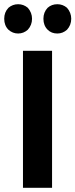

<svg xmlns="http://www.w3.org/2000/svg" viewBox="-32 -891 358 911"><path d="M8 -750Q-12 -770 -12 -802Q-12 -833 8 -854Q28 -871 54 -871Q80 -871 100 -854Q120 -831 120 -802Q120 -772 100 -750Q80 -732 54 -732Q28 -732 8 -750ZM240 -732Q212 -732 194 -750Q174 -770 174 -802Q174 -833 194 -854Q213 -871 240 -871Q266 -871 286 -854Q306 -831 306 -802Q306 -772 286 -750Q266 -732 240 -732ZM77 0V-650H215V0Z"/></svg>

Font: Arsenal
Style: Bold
Weight: 700
Designer: Andrij Shevchenko
Foundry: Stairsfor
Version: Version 2.001;PS 002.001;hotconv 1.0.88;makeotf.lib2.5.64775